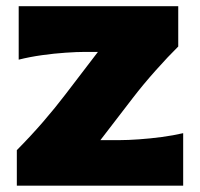

<svg xmlns="http://www.w3.org/2000/svg" viewBox="-20 -587 631 607"><path d="M33.2 0V-112.3Q77.6 -157.2 116.5 -202.1Q155.3 -247.1 186.5 -288.1L289.6 -422.9H249Q223.1 -422.9 187.3 -420.4Q151.4 -418 112.8 -412.6Q74.2 -407.2 39.1 -398.4V-567.4H543.5V-439.9Q512.2 -409.2 472.2 -364.3Q432.1 -319.3 399.9 -277.3L297.4 -144H358.4Q384.3 -144 419.2 -146.5Q454.1 -148.9 491 -153.8Q527.8 -158.7 559.1 -166V0Z"/></svg>

Font: Pinar DS1 ExtraBold
Style: Regular
Weight: 800
Designer: Amin Abedi
Version: Version 3.000